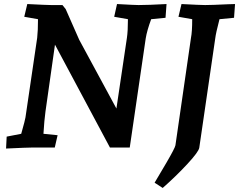

<svg xmlns="http://www.w3.org/2000/svg" viewBox="-20 -730 1183 950"><path d="M13 -54 85 -68Q105 -139 106 -149L164 -543Q168 -578 168 -635L100 -647L115 -710Q213 -705 233 -705H289L305 -685L372 -533L556 -193L608 -543Q613 -577 613 -635L545 -647L559 -710Q647 -705 666 -705Q712 -705 804 -710L799 -642L728 -635Q707 -578 701 -540L622 0H524L252 -509L205 -178Q199 -135 195 -68L265 -61L251 0H139Q115 0 10 5ZM848 -11 925 -543Q931 -573 931 -635L863 -647L878 -710Q973 -705 995 -705Q1027 -705 1109 -709L1143 -710L1138 -642L1066 -635Q1048 -566 1045 -540L966 1Q963 21 907.5 81Q852 141 785 200L745 174Q761 148 803.5 75Q846 2 848 -11Z"/></svg>

Font: Andada Pro
Style: Bold Italic
Weight: 700
Italic angle: -7°
Designer: Carolina Giovagnoli
Foundry: Huerta Tipografica
Version: Version 3.005; ttfautohint (v1.8.4)